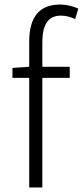

<svg xmlns="http://www.w3.org/2000/svg" viewBox="-20 -828 366 848"><path d="M326 -790C301 -801 273 -808 246 -808C155 -808 109 -754 109 -645V-533L35 -528V-484H109V0H167V-484H288V-533H167V-642C167 -718 192 -759 249 -759C269 -759 290 -754 312 -744Z"/></svg>

Font: Spoqa Han Sans Neo Light
Style: Regular
Weight: 300
Designer: [Spoqa Han Sans Neo] Dong-huui Kim ___ Younghwa Kang ___ Yujin Lee ___ [Noto Sans] Ryoko NISHIZUKA ____ (kana & ideograp
Foundry: Spoqa (http://www.spoqa-han-sans.com)
Version: Version 1.100;hotconv 1.0.109;makeotfexe 2.5.65596